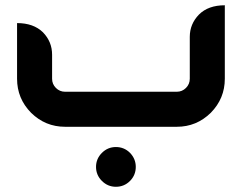

<svg xmlns="http://www.w3.org/2000/svg" viewBox="-20 -486 938 736"><path d="M657.7 -134.3Q678.2 -134.3 692.9 -148.9Q707.5 -163.6 707.5 -184.1V-344.7Q707.5 -394 742.7 -430.2Q778.3 -465.8 841.8 -465.8V-184.1Q841.8 -108.4 788.1 -53.7Q733.4 0 657.7 0H229.5Q153.8 0 99.1 -53.7Q45.4 -108.4 45.4 -184.1V-397.5Q108.4 -397.5 144.5 -362.3Q179.7 -326.2 179.7 -276.4V-184.1Q179.7 -163.6 194.3 -148.9Q209 -134.3 229.5 -134.3ZM500.5 153.8Q500.5 185.1 478.5 207.5Q456.1 230 424.3 230Q393.1 230 370.6 207.5Q348.1 185.1 348.1 153.8Q348.1 122.6 370.6 100.1Q393.1 77.6 424.3 77.6Q456.1 77.6 478.5 100.1Q500.5 123 500.5 153.8Z"/></svg>

Font: DimaKhabar
Style: Bold
Weight: 700
Width: 6
Designer: R.Balvardi
Foundry: Dima Software Group
Version: Version 1.00;November 30, 2018;FontCreator 11.5.0.2427 64-bi